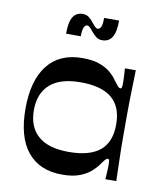

<svg xmlns="http://www.w3.org/2000/svg" viewBox="-80 -755 709 834"><g transform="rotate(10 274.5 -338.5)"><path d="M250 13Q150 13 97 -52Q44 -117 44 -242Q44 -367 97 -434Q150 -501 250 -501Q297 -501 327.5 -489.5Q358 -478 377 -461Q396 -444 406 -428Q418 -412 423.5 -406Q429 -400 434 -400Q440 -400 441 -407Q442 -414 442 -433Q442 -442 441 -457.5Q440 -473 439 -489H487Q486 -446 485 -412Q484 -378 483.5 -349Q483 -320 483 -294Q483 -268 483 -242Q483 -216 483 -191Q483 -166 483.5 -137.5Q484 -109 485 -75.5Q486 -42 487 0H439Q440 -16 441 -31.5Q442 -47 442 -58Q442 -75 441 -82Q440 -89 434 -89Q429 -89 423.5 -83Q418 -77 406 -60Q396 -45 377 -28Q358 -11 327.5 1Q297 13 250 13ZM261 -89Q353 -89 398.5 -126.5Q444 -164 444 -242Q444 -320 398.5 -358Q353 -396 261 -396Q171 -396 126 -356Q81 -316 81 -242Q81 -168 126 -128.5Q171 -89 261 -89ZM320 -592Q303 -592 291.5 -602Q280 -612 271 -623Q265 -631 258.5 -637.5Q252 -644 246 -644Q237 -644 231.5 -632.5Q226 -621 226 -593H161Q161 -645 175.5 -667.5Q190 -690 218 -690Q236 -690 247.5 -680Q259 -670 267 -659Q273 -652 279.5 -645Q286 -638 292 -638Q302 -638 307 -649.5Q312 -661 312 -689H378Q378 -638 363.5 -615Q349 -592 320 -592Z"/></g></svg>

Font: Ojuju SemiBold
Style: Regular
Weight: 600
Designer: Chisaokwu Joboson, Mirko Velimirovic
Foundry: Udi Foundry
Version: Version 1.000